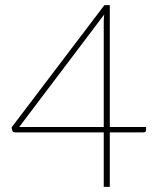

<svg xmlns="http://www.w3.org/2000/svg" viewBox="-20 -724 620 744"><path d="M382 -232V-641.5Q382 -648 382.5 -654.5Q383 -661 384 -668L54.5 -232ZM546 -232V-219.5Q546 -211 536 -211H405.5V0H382V-211H39.5Q33.5 -211 31 -213Q28.5 -215 27.5 -218.5L25 -230.5L384.5 -704H405.5V-232Z"/></svg>

Font: Lato 2
Style: Regular
Weight: 200
Designer: Lukasz Dziedzic with Adam Twardoch and Botio Nikoltchev
Foundry: tyPoland Lukasz Dziedzic
Version: Version 2.015; 2015-08-06; http://www.latofonts.com/